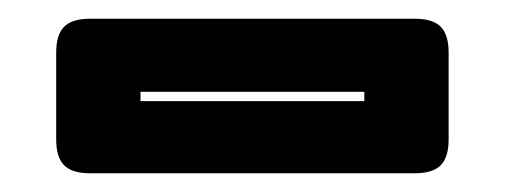

<svg xmlns="http://www.w3.org/2000/svg" viewBox="-20 -945 540 205"><path d="M423 -760H76Q57 -760 48.5 -768.5Q40 -777 40 -796V-889Q40 -908 48.5 -916.5Q57 -925 76 -925H423Q442 -925 450.5 -916.5Q459 -908 459 -889V-796Q459 -777 450.5 -768.5Q442 -760 423 -760ZM130 -847V-837H369V-847Z"/></svg>

Font: Bungee Inline
Style: Regular
Weight: 400
Version: Version 1.000;PS 1.0;hotconv 1.0.72;makeotf.lib2.5.5900